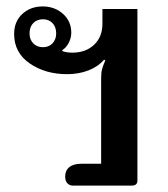

<svg xmlns="http://www.w3.org/2000/svg" viewBox="-20 -578 523 598"><path d="M183 -28Q183 -47 196 -57.5Q209 -68 234 -68H295V-334Q295 -352 298 -363Q301 -374 308 -390L304 -392Q285 -370 255 -358.5Q225 -347 189 -347Q121 -347 72.5 -380.5Q24 -414 24 -472Q24 -511 49.5 -534.5Q75 -558 113 -558Q150 -558 176 -535Q202 -512 202 -476Q202 -460 194 -444.5Q186 -429 174 -422V-419Q187 -414 205 -414Q247 -414 273 -438.5Q299 -463 299 -504V-550H408V-16Q408 0 391 0H206Q197 0 190 -7Q183 -14 183 -28ZM155 -474Q155 -494 143.5 -506Q132 -518 114 -518Q95 -518 83.5 -506Q72 -494 72 -474Q72 -455 83.5 -443Q95 -431 114 -431Q132 -431 143.5 -443Q155 -455 155 -474Z"/></svg>

Font: Maitree SemiBold
Style: Regular
Weight: 600
Designer: CadsonDemak Team
Foundry: CadsonDemak
Version: Version 1.001